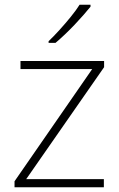

<svg xmlns="http://www.w3.org/2000/svg" viewBox="-20 -786 499 806"><path d="M416 0H41V-25L367 -496H66V-530H417V-504L90 -34H416ZM360 -758Q347 -742 330 -722.5Q313 -703 293 -682Q273 -661 252.5 -641.5Q232 -622 213 -606H184V-613Q205 -633 230 -660.5Q255 -688 278 -716.5Q301 -745 314 -766H360Z"/></svg>

Font: Noto Sans Hebrew ExtraLight
Style: Regular
Weight: 250
Designer: Monotype Design Team
Foundry: Monotype Imaging Inc.
Version: Version 2.003